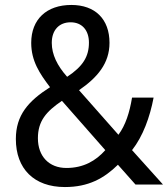

<svg xmlns="http://www.w3.org/2000/svg" viewBox="-20 -745 679 775"><path d="M268 -725C168 -725 106 -667 106 -572C106 -499 140 -448 182 -393C94 -337 44 -280 44 -184C44 -64 117 10 242 10C337 10 400 -25 456 -80L527 0H638L513 -139C557 -195 585 -272 600 -351H513C503 -291 487 -240 458 -201L299 -381C373 -432 422 -489 422 -572C422 -668 364 -725 268 -725ZM265 -655C311 -655 339 -623 339 -573C339 -517 315 -477 251 -435C211 -480 189 -525 189 -572C189 -625 220 -655 265 -655ZM230 -338 405 -139C367 -96 317 -67 248 -67C178 -67 133 -114 133 -187C133 -257 167 -295 230 -338Z"/></svg>

Font: Noto Sans Lao Looped UI SemiCond
Style: Regular
Weight: 400
Width: 4
Designer: Mark Frömberg, Ben Mitchell
Foundry: The Fontpad Ltd
Version: Version 1.001